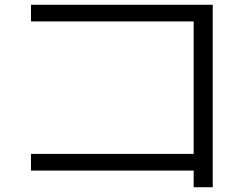

<svg xmlns="http://www.w3.org/2000/svg" viewBox="-20 -743 1040 806"><path d="M793 43V-27H110V-97H793V-653H110V-723H873V43Z"/></svg>

Font: M PLUS 1 Thin
Style: Regular
Weight: 400
Version: Version 1.001